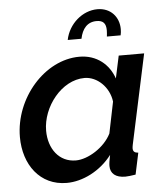

<svg xmlns="http://www.w3.org/2000/svg" viewBox="-53 -778 721 835"><g transform="rotate(-5 307.5 -360.5)"><path d="M403 -731C338 -731 277 -679 263 -609H323C332 -653 355 -680 395 -680C424 -680 436 -666 436 -636C436 -627 435 -619 434 -609H494C496 -618 497 -627 497 -636C497 -689 461 -731 403 -731ZM19 -206C19 -86 88 10 205 10C274 10 352 -28 403 -95C398 -72 396 -57 396 -47C396 -14 419 5 461 5C472 5 487 3 506 0L526 -94C510 -95 503 -101 503 -115C503 -119 504 -124 505 -130L589 -522H478L457 -424C436 -486 383 -532 307 -532C155 -532 19 -376 19 -206ZM408 -188C379 -129 306 -84 253 -84C180 -84 135 -145 135 -224C135 -328 221 -438 321 -438C376 -438 428 -389 436 -325Z"/></g></svg>

Font: FIGSv2-sans-serif SmBold Italic
Style: Regular
Weight: 600
Italic angle: -12°
Designer: Matt McInerney, Pablo Impallari, Rodrigo Fuenzalida
Foundry: Matt McInerney, Pablo Impallari, Rodrigo Fuenzalida
Version: Version 4.020;hotconv 1.0.109;makeotfexe 2.5.65596